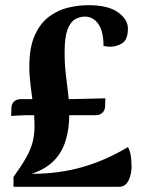

<svg xmlns="http://www.w3.org/2000/svg" viewBox="-20 -720 551 740"><path d="M229 -518Q229 -473 233.5 -435Q238 -397 242.5 -360.5Q247 -324 247 -281Q247 -221 232 -175Q217 -129 185 -98Q153 -67 102 -50Q205 -50 295.5 -75.5Q386 -101 473 -153Q481 -140 484 -119.5Q487 -99 487 -77Q487 -49 475.5 -24.5Q464 0 438 0H32V-38Q63 -81 80.5 -112Q98 -143 105.5 -171.5Q113 -200 113 -234Q113 -272 108 -311.5Q103 -351 98 -390Q93 -429 93 -463Q93 -538 114.5 -585Q136 -632 170.5 -657Q205 -682 244.5 -691Q284 -700 321 -700Q397 -700 435 -672.5Q473 -645 473 -610Q473 -567 451 -553.5Q429 -540 406 -540Q390 -540 379 -543Q379 -599 359 -627.5Q339 -656 307 -656Q287 -656 269 -645.5Q251 -635 240 -605.5Q229 -576 229 -518ZM23 -273 24 -305Q25 -322 35.5 -330Q46 -338 60 -338H254Q258 -338 277 -338.5Q296 -339 320 -339.5Q344 -340 363 -340.5Q382 -341 386 -341L385 -309Q384 -293 373.5 -284.5Q363 -276 349 -276H83Q73 -276 53 -275Q33 -274 23 -273Z"/></svg>

Font: Arima Thin
Style: Regular
Weight: 100
Designer: Joana Correia and Natanael Gama
Foundry: NDISCOVER
Version: Version 1.101;gftools[0.9.23]